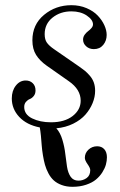

<svg xmlns="http://www.w3.org/2000/svg" viewBox="-20 -488 468 747"><path d="M257.8 -467.8Q290 -467.8 316.9 -456.3Q343.8 -444.8 360.4 -427.2Q377 -409.7 386 -389.9Q395 -370.1 395 -352.1Q395 -329.6 381.6 -313.2Q368.2 -296.9 345.2 -296.9Q327.1 -296.9 315.2 -307.9Q303.2 -318.8 303.2 -334Q303.2 -344.2 309.3 -352.8Q315.4 -361.3 322.5 -366.5Q329.6 -371.6 335.7 -378.7Q341.8 -385.7 341.8 -393.1Q341.8 -411.1 317.6 -427.5Q293.5 -443.8 257.8 -443.8Q214.8 -443.8 184.3 -419.4Q153.8 -395 153.8 -355Q153.8 -334 162.6 -321.8Q171.4 -309.6 189.9 -296.9L288.1 -229Q302.2 -219.2 310.5 -212.4Q318.8 -205.6 329.3 -193.6Q339.8 -181.6 345 -167Q350.1 -152.3 350.1 -134.8Q350.1 -110.8 340.3 -86.9Q330.6 -63 312.5 -42.2Q294.4 -21.5 264.9 -6.8Q235.4 7.8 199.2 11.2Q214.4 27.8 222.7 55.7Q231 83.5 233.9 109.6Q236.8 135.7 240.7 160.4Q244.6 185.1 255.1 200Q265.6 214.8 285.2 214.8Q302.7 214.8 316.9 204.8Q331.1 194.8 331.1 173.8Q331.1 165.5 320.6 150.6Q310.1 135.7 310.1 126Q310.1 107.4 324.2 94.2Q338.4 81.1 357.9 81.1Q375.5 81.1 385.7 92.5Q396 104 396 124Q396 137.7 392.1 152.1Q388.2 166.5 378.2 182.4Q368.2 198.2 353.5 210.4Q338.9 222.7 315.2 230.7Q291.5 238.8 262.2 238.8Q238.8 238.8 220.2 231.9Q201.7 225.1 189.5 214.1Q177.2 203.1 168.5 186.5Q159.7 169.9 155 153.3Q150.4 136.7 147 116Q143.6 95.2 142.3 77.9Q141.1 60.5 139.2 40.5Q137.2 20.5 134.8 7.8Q84 -2 54.9 -33Q25.9 -64 25.9 -105Q25.9 -134.8 41.5 -154.8Q57.1 -174.8 80.1 -174.8Q96.7 -174.8 107.4 -164.3Q118.2 -153.8 118.2 -136.2Q118.2 -123 111.3 -114.5Q104.5 -106 96.2 -102.8Q87.9 -99.6 81.1 -91.8Q74.2 -84 74.2 -71.8Q74.2 -42.5 105.2 -27.3Q136.2 -12.2 178.2 -12.2Q231.4 -12.2 262.7 -36.6Q293.9 -61 293.9 -96.2Q293.9 -140.1 248 -171.9L161.1 -232.9Q134.8 -251.5 120.4 -274.4Q106 -297.4 106 -331.1Q106 -392.6 151.4 -430.2Q196.8 -467.8 257.8 -467.8Z"/></svg>

Font: Flanker Steampunk
Style: Italic
Weight: 400
Italic angle: -12°
Designer: Alexey Kryukov, Leonardo Di Lena
Foundry: Alexey Kryukov, Leonardo Di Lena
Version: 1.210